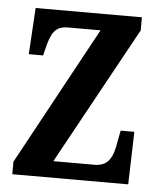

<svg xmlns="http://www.w3.org/2000/svg" viewBox="-44 -575 511 614"><g transform="rotate(5 211.5 -268.0)"><path d="M18 0H390L395 -169H351L345 -138C336 -78 320 -53 276 -53H145L387 -494V-536H46L37 -387H83L88 -407C101 -461 113 -483 156 -483H259L18 -40Z"/></g></svg>

Font: Noto Serif Armenian ExtraCondensed SemiBold
Style: Regular
Weight: 600
Width: 2
Designer: Monotype Design Team
Foundry: Monotype Imaging Inc.
Version: Version 2.008